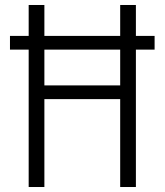

<svg xmlns="http://www.w3.org/2000/svg" viewBox="-20 -750 660 770"><path d="M600 -551H20V-606H600ZM95 0V-730H158V0ZM462 0V-730H525V0ZM138 -407.5H484V-352.5H138Z"/></svg>

Font: Monaspace Neon Var
Style: Regular
Weight: 400
Designer: Riley Cran and the Lettermatic Team
Version: Version 1.000 (Monaspace Neon Var)